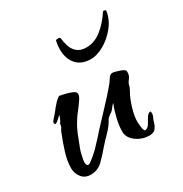

<svg xmlns="http://www.w3.org/2000/svg" viewBox="-103 -454 519 545"><g transform="rotate(-30 157.0 -181.5)"><path d="M44 11Q25 11 14.5 -2.5Q4 -16 4 -33Q4 -56 13 -84.5Q22 -113 30 -132Q32 -139 36 -144.5Q40 -150 40 -158Q43 -161 46.5 -169Q50 -177 51 -181Q47 -178 41 -172Q35 -166 30 -164L27 -165Q24 -169 27 -174Q29 -176 32.5 -180.5Q36 -185 40 -189Q44 -194 47.5 -198Q51 -202 52 -204Q59 -212 63 -216.5Q67 -221 77 -228Q82 -227 93.5 -224.5Q105 -222 116 -217.5Q127 -213 127 -206Q128 -200 119.5 -187.5Q111 -175 101.5 -163Q92 -151 88 -144Q81 -133 77 -125Q73 -117 70 -110L56 -74Q52 -64 50 -56Q48 -48 46 -37Q46 -36 45.5 -33.5Q45 -31 45 -29Q45 -25 46.5 -21Q48 -17 52 -17Q56 -17 63 -23Q84 -39 98 -55Q106 -63 113 -71Q120 -79 129 -89Q151 -113 173.5 -136.5Q196 -160 216 -184Q221 -190 227 -199.5Q233 -209 240 -209H241Q247 -209 263 -203.5Q279 -198 279 -192V-188Q279 -179 274 -172Q271 -168 269 -165Q267 -162 265 -157Q264 -151 262 -147Q260 -143 257 -137Q248 -122 240 -95Q232 -68 233 -51Q233 -46 234.5 -34.5Q236 -23 240 -21Q250 -22 256.5 -34Q263 -46 268 -53Q273 -60 280 -60Q281 -57 281 -52Q281 -48 279 -44Q277 -40 275 -35Q273 -29 271.5 -23.5Q270 -18 266 -13Q260 -2 244 -2Q221 -2 202.5 -15Q184 -28 182 -46Q181 -65 186.5 -89Q192 -113 199 -130Q199 -131 199.5 -132Q200 -133 200 -134Q194 -128 189 -121Q184 -114 176 -110L167 -102Q157 -83 142 -68Q127 -53 113 -37Q100 -21 83.5 -5Q67 11 44 11ZM209 -273Q178 -273 161.5 -291.5Q145 -310 145 -341Q145 -354 148 -367Q148 -370 152.5 -370.5Q157 -371 161 -370L163 -368Q164 -357 168 -342.5Q172 -328 183 -318Q194 -308 214 -308Q240 -308 263 -326Q286 -344 305 -373L307 -374Q315 -374 314 -368Q309 -341 291 -319.5Q273 -298 250.5 -285.5Q228 -273 209 -273Z"/></g></svg>

Font: Qwitcher Grypen
Style: Bold
Weight: 700
Designer: Robert E. Leuschke
Foundry: Robert E. Leuschke
Version: Version 1.100; ttfautohint (v1.8.3)